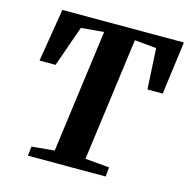

<svg xmlns="http://www.w3.org/2000/svg" viewBox="-108 -848 938 953"><g transform="rotate(15 360.5 -371.5)"><path d="M118.5 0 124 -48 240.5 -59 325 -691 208 -680.5 134.5 -471H52L96.5 -743H721L685 -471H606.5L595 -680.5L483 -691L398.5 -59L522.5 -48L518 0Z"/></g></svg>

Font: Merriweather 36pt ExtraBold
Style: Italic
Weight: 800
Italic angle: -7.8°
Version: Version 2.101